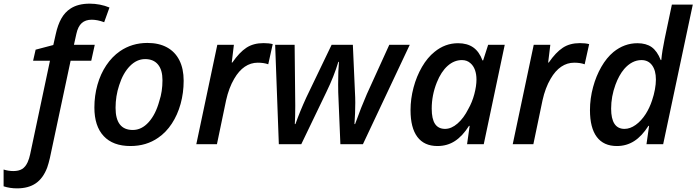

<svg xmlns="http://www.w3.org/2000/svg" viewBox="-128 -785 3791 1045"><path d="M-108.4 229V137.7Q-82 146 -55.7 146Q-25.9 146 -7.6 134.8Q10.7 123.5 22.5 97.7Q31.2 78.1 36.1 54.7L144 -454.6H52.2L65.9 -514.6L162.1 -540L175.3 -598.6Q186.5 -649.9 205.8 -684.1Q225.1 -718.3 254.9 -737.8Q295.9 -765.1 360.4 -765.1Q387.7 -765.1 415.5 -759.8Q443.4 -754.4 467.8 -744.1L439 -664.1Q402.3 -677.7 371.1 -677.7Q337.4 -677.7 316.9 -659.4Q296.4 -641.1 287.6 -600.6L274.4 -541H387.7L368.7 -454.6H256.3L143.6 74.7Q136.7 104.5 128.9 127Q106.9 185.1 66.9 212.6Q26.9 240.2 -35.2 240.2Q-74.2 240.2 -108.4 229Z M385.7 -199.7Q385.7 -264.2 402.3 -323.2Q418.9 -382.3 450.4 -429.4Q481.9 -476.6 524.9 -506.3Q590.3 -551.3 674.3 -551.3Q736.8 -551.3 781 -527.1Q825.2 -502.9 848.4 -456.8Q871.6 -410.6 871.6 -345.7Q871.6 -279.8 855 -219.7Q838.4 -159.7 807.1 -112.1Q775.9 -64.5 732.9 -35.2Q668.5 9.8 582 9.8Q486.8 9.8 436.3 -44.4Q385.7 -98.6 385.7 -199.7ZM739.3 -235.8Q756.3 -286.6 756.3 -348.6Q756.3 -404.3 731.9 -433.8Q707.5 -463.4 662.1 -463.4Q616.2 -463.4 578.9 -425.3Q541.5 -387.2 520.5 -320.8Q501 -262.2 501 -198.2Q501 -77.6 594.7 -77.6Q643.1 -77.6 681.4 -120.4Q719.7 -163.1 739.3 -235.8Z M1054.7 -541H1145L1133.3 -444.8H1136.7Q1174.8 -500 1212.9 -525.1Q1251 -550.3 1306.2 -550.3Q1335.9 -550.3 1356.4 -544.9L1332 -435.1Q1308.1 -443.8 1274.9 -443.8Q1236.8 -443.8 1204.3 -421.9Q1171.9 -399.9 1146.5 -356Q1117.7 -307.1 1102.5 -238.8L1052.7 0H940.4Z M1369.6 -541H1475.6L1479 -209Q1479 -151.4 1476.6 -109.9H1480Q1503.9 -177.7 1539.1 -254.4L1676.8 -541H1792.5L1805.2 -254.4L1805.7 -226.1Q1805.7 -171.4 1801.3 -109.9H1804.7Q1824.7 -165 1837.2 -196.8Q1849.6 -228.5 1868.7 -272.9L1990.7 -541H2102.1L1847.2 0H1724.6L1712.9 -282.2Q1712.4 -296.4 1712.4 -325.2Q1712.4 -403.3 1716.8 -448.2H1713.4Q1690.4 -370.6 1648.4 -284.2L1511.7 0H1389.6Z M2106.4 -185.5Q2106.4 -247.1 2122.8 -308.6Q2139.2 -370.1 2168.9 -421.1Q2198.7 -472.2 2237.3 -502.9Q2294.4 -549.8 2365.2 -549.8Q2415 -549.8 2447.8 -526.9Q2480.5 -503.9 2498 -456.1H2501.5L2528.8 -541H2619.1L2504.9 0H2414.1L2428.2 -100.1H2424.8Q2389.6 -44.4 2347.9 -17.3Q2306.2 9.8 2252.9 9.8Q2180.7 9.8 2143.6 -39.8Q2106.4 -89.4 2106.4 -185.5ZM2420.9 -191.9Q2441.9 -228.5 2453.6 -272.7Q2465.3 -316.9 2465.3 -352.1Q2465.3 -381.3 2457 -404.3Q2448.7 -427.2 2432.6 -440.9Q2414.1 -458 2386.2 -458Q2343.8 -458 2308.3 -426.5Q2272.9 -395 2249.5 -336.4Q2221.7 -267.1 2221.7 -193.8Q2221.7 -137.7 2239.7 -110.6Q2257.8 -83.5 2294.4 -83.5Q2328.6 -83.5 2362.3 -112.8Q2396 -142.1 2420.9 -191.9Z M2776.9 -541H2867.2L2855.5 -444.8H2858.9Q2897 -500 2935.1 -525.1Q2973.1 -550.3 3028.3 -550.3Q3058.1 -550.3 3078.6 -544.9L3054.2 -435.1Q3030.3 -443.8 2997.1 -443.8Q2959 -443.8 2926.5 -421.9Q2894 -399.9 2868.7 -356Q2839.8 -307.1 2824.7 -238.8L2774.9 0H2662.6Z M3083 -185.5Q3083 -249 3100.1 -311.5Q3116.2 -371.1 3144.8 -420.9Q3173.3 -470.7 3210.9 -502Q3270 -549.8 3341.3 -549.8Q3388.7 -549.8 3418.7 -528.6Q3448.7 -507.3 3468.3 -458H3471.2Q3475.6 -507.3 3489.7 -574.2L3528.8 -759.8H3642.6L3481.4 0H3390.6L3404.8 -100.1H3401.4Q3365.7 -43.9 3323.7 -17.1Q3281.7 9.8 3229.5 9.8Q3157.2 9.8 3120.1 -39.8Q3083 -89.4 3083 -185.5ZM3386.7 -165Q3407.7 -198.2 3420.9 -238.3Q3431.2 -268.6 3436.5 -297.9Q3441.9 -327.1 3441.9 -352.1Q3441.9 -401.4 3421.1 -429.7Q3400.4 -458 3363.3 -458Q3337.4 -458 3313.5 -445.6Q3289.6 -433.1 3269 -409.2Q3240.7 -375.5 3221.7 -323.7Q3198.2 -259.3 3198.2 -193.8Q3198.2 -83.5 3271 -83.5Q3301.3 -83.5 3331.8 -105.2Q3362.3 -127 3386.7 -165Z"/></svg>

Font: Viking Open Sans Light
Style: Bold Italic
Weight: 600
Italic angle: -12°
Foundry: Ascender Corporation
Version: Version 2.000